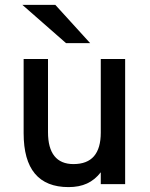

<svg xmlns="http://www.w3.org/2000/svg" viewBox="-20 -752 612 784"><path d="M260 12Q168.5 12 122.5 -43Q76.5 -98 76.5 -208V-511H176V-212.5Q176 -147.5 202.2 -114.8Q228.5 -82 280 -82Q336 -82 363.8 -114.2Q391.5 -146.5 391.5 -210.5V-511H491V0H391.5V-48.5Q367.5 -17.5 335.5 -2.8Q303.5 12 260 12ZM249.5 -576 71.5 -732H206L348 -576Z"/></svg>

Font: Overpass Medium
Style: Regular
Weight: 500
Designer: Delve Withrington, Dave Bailey, Thomas Jockin
Foundry: Delve Fonts LLC
Version: Version 4.000